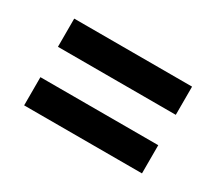

<svg xmlns="http://www.w3.org/2000/svg" viewBox="-61 -580 518 460"><g transform="rotate(30 198.0 -350.0)"><path d="M361 -308V-230H35V-308ZM361 -470V-392H35V-470Z"/></g></svg>

Font: BebasNeueW03-Regular
Style: Regular
Weight: 400
Designer: Ryoichi Tsunekawa
Foundry: Ryoichi Tsunekawa
Version: Version 1.30